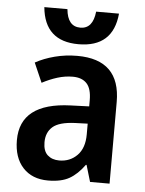

<svg xmlns="http://www.w3.org/2000/svg" viewBox="-54 -800 644 853"><g transform="rotate(5 268.0 -373.0)"><path d="M274 -553Q466 -553 466 -364V0H379L357 -74H354Q323 -31 287 -10.5Q251 10 192 10Q121 10 80 -34.5Q39 -79 39 -157Q39 -323 263 -331L346 -334V-361Q346 -413 324.5 -436Q303 -459 262 -459Q228 -459 194 -448.5Q160 -438 126 -420L88 -507Q126 -528 174 -540.5Q222 -553 274 -553ZM289 -255Q219 -252 190.5 -227Q162 -202 162 -158Q162 -119 182 -101Q202 -83 234 -83Q282 -83 314 -115.5Q346 -148 346 -209V-257ZM274 -605Q123 -605 109 -756H212Q219 -679 276 -679Q332 -679 340 -756H442Q428 -605 274 -605Z"/></g></svg>

Font: Noto Sans SemiCondensed SemiBold
Style: Regular
Weight: 600
Width: 4
Designer: Monotype Design Team
Foundry: Monotype Imaging Inc.
Version: Version 2.013; ttfautohint (v1.8.4.7-5d5b)